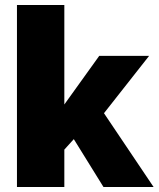

<svg xmlns="http://www.w3.org/2000/svg" viewBox="-20 -750 636 770"><path d="M395 0 276 -192 238 -150V0H48V-730H238V-331L378 -526H578L397 -296L596 0Z"/></svg>

Font: Raleway Black
Style: Regular
Weight: 900
Designer: Matt McInerney, Pablo Impallari, Rodrigo Fuenzalida
Foundry: Matt McInerney, Pablo Impallari, Rodrigo Fuenzalida
Version: Version 4.026